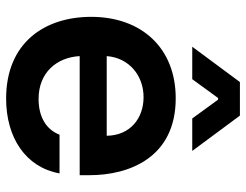

<svg xmlns="http://www.w3.org/2000/svg" viewBox="-107 -676 792 618"><g transform="rotate(90 289.0 -367.0)"><path d="M297.4 9.3C422.9 9.3 518.6 -53.7 538.1 -162.6H413.6C396 -117.7 354 -95.2 298.3 -95.2C213.4 -95.2 164.6 -153.8 160.6 -227.5H543.9V-259.3C543.9 -385.3 488.3 -536.6 296.4 -536.6C133.8 -536.6 34.2 -425.8 34.2 -264.6C34.2 -113.8 118.2 9.3 297.4 9.3ZM130.4 -589.8H234.9L295.4 -672.9H300.8L361.3 -589.8H465.8L352.1 -743.2H244.1ZM160.6 -314.5C166 -386.7 223.6 -433.1 292.5 -433.1C360.8 -433.1 416 -390.1 417 -314.5Z"/></g></svg>

Font: Faust Sans Bold
Style: Regular
Weight: 700
Designer: Andreas Faust
Version: Version 1.003;Glyphs 3.1.2 (3151)